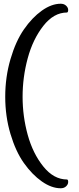

<svg xmlns="http://www.w3.org/2000/svg" viewBox="-20 -809 423 1028"><path d="M339 -742Q268 -742 212 -670.5Q156 -599 128.5 -497.5Q101 -396 101 -291Q101 -186 128.5 -86.5Q156 13 212 82.5Q268 152 339 152Q345 153 345 165.5Q345 178 334 188.5Q323 199 305 199Q256 199 204 162.5Q152 126 108 64Q64 2 36 -92Q8 -186 8 -291Q8 -396 36 -492Q64 -588 108 -651.5Q152 -715 204 -752Q256 -789 305 -789Q323 -789 334 -778.5Q345 -768 345 -756Q345 -744 339 -742Z"/></svg>

Font: Sofia
Style: Regular
Weight: 400
Designer: Paula Nazal and Daniel Hernndez
Foundry: Paula Nazal, Daniel Hernndez
Version: Version 1.001